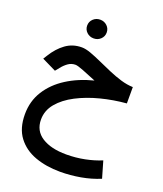

<svg xmlns="http://www.w3.org/2000/svg" viewBox="-176 -775 1037 1224"><g transform="rotate(20 342.5 -162.5)"><path d="M223.6 -598.1Q223.6 -625 242.9 -643.3Q262.2 -661.6 290 -661.6Q317.4 -661.6 336.7 -643.3Q356 -625 356 -598.1Q356 -571.3 336.7 -553Q317.4 -534.7 290 -534.7Q262.2 -534.7 242.9 -553Q223.6 -571.3 223.6 -598.1ZM631.3 -328.6V-217.8Q543 -210.4 457.8 -188.5Q372.6 -166.5 303.5 -130.6Q234.4 -94.7 193.1 -45.4Q151.9 3.9 151.9 65.4Q151.9 141.6 213.4 180.9Q274.9 220.2 378.9 220.2Q442.9 220.2 503.4 208Q564 195.8 614.3 174.8L647 287.6Q586.4 313 517.3 325.2Q448.2 337.4 379.4 337.4Q285.2 337.4 209.2 309.8Q133.3 282.2 88.6 222.9Q43.9 163.6 43.9 68.8Q43.9 -20 87.9 -90.1Q131.8 -160.2 209.2 -209.5Q286.6 -258.8 387.2 -284.2Q335.9 -305.7 295.2 -321.5Q254.4 -337.4 239.7 -337.4Q211.9 -337.4 189.7 -321.3Q167.5 -305.2 150.4 -283.2L128.9 -256.8L32.7 -303.7L49.3 -330.1Q84 -386.7 131.1 -421.1Q178.2 -455.6 240.2 -455.6Q266.1 -455.6 301.3 -442.9Q336.4 -430.2 377.4 -411.6Q418.5 -393.1 461.9 -374.3Q505.4 -355.5 548.6 -342.5Q591.8 -329.6 631.3 -328.6Z"/></g></svg>

Font: Vazirmatn RD FD SemiBold
Style: Regular
Weight: 600
Designer: Saber Rastikerdar
Foundry: Saber Rastikerdar
Version: Version 33.003